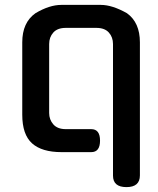

<svg xmlns="http://www.w3.org/2000/svg" viewBox="-20 -622 648 785"><path d="M71 -153V-449Q71 -530 125 -568Q182 -602 231 -602H392Q439 -602 499 -568Q552 -530 552 -449V95Q552 143 497 143Q442 143 442 96V-442Q442 -470 425 -489Q408 -508 374 -508H249Q215 -508 198 -489Q181 -470 181 -442V-160Q181 -133 198 -113.5Q215 -94 249 -94H353Q389 -94 389 -47Q389 0 353 0H232Q151 0 111 -36Q71 -72 71 -153Z"/></svg>

Font: Gugi Cyrillic
Style: Regular
Weight: 400
Foundry: TAE System & Typefaces Co.
Version: Version 3.10 September 15, 2020